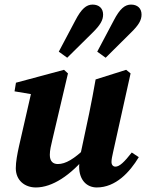

<svg xmlns="http://www.w3.org/2000/svg" viewBox="-20 -806 640 841"><path d="M137.2 15.1C208.1 15.1 288.8 -36.5 364.6 -129.7H377.4L358.9 -162C304.3 -108.9 267.1 -87.5 233.4 -87.5C213.7 -87.5 198.2 -97.9 198.2 -127.6C198.2 -147.5 203.5 -169.5 209.7 -195.4L277.7 -484.4L260.4 -500.2L49.9 -443.7L43.7 -405.9L139.7 -389.8L121.2 -419L63 -164.5C55.8 -131.2 49.2 -97.7 49.2 -69.3C49.2 -16 88.2 15.1 137.2 15.1ZM404 15.1C486.8 15.1 548.4 -51.9 587.9 -117.6L557.2 -138C524.1 -95.8 503.4 -76.1 485.7 -76.1C475.8 -76.1 468.4 -83.3 468.4 -96.6C468.4 -106.9 471 -120.7 475.3 -139.3L552 -484.4L532.6 -500.2L398.8 -458C389.9 -407.6 380.8 -358.6 370.7 -309.7L331.9 -127.2H335.2C329.1 -103.7 326.7 -89.5 326.7 -76.2C326.7 -17.6 359.8 15.1 404 15.1ZM237.5 -579.7 274.4 -553.1 385.6 -663C418.9 -695.7 431.6 -717.5 431.6 -742.1C431.6 -769.6 413.7 -785.9 385.4 -785.9C358.7 -785.9 336.5 -767.8 309.9 -716.4L237.5 -579.7ZM405.9 -579.7 442.8 -553.1 553.6 -663C587.2 -695.7 600 -717.5 600 -742.1C600 -769.6 582.1 -785.9 553.8 -785.9C527.1 -785.9 504.9 -767.8 478.3 -716.4L405.9 -579.7Z"/></svg>

Font: Source Serif 4 Variable
Style: Italic
Weight: 400
Italic angle: -12°
Designer: Frank Grießhammer
Foundry: Adobe Systems Incorporated
Version: Version 4.004;hotconv 1.0.116;makeotfexe 2.5.65601